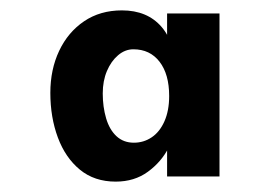

<svg xmlns="http://www.w3.org/2000/svg" viewBox="-20 -741 526 370"><path d="M203 -391Q162 -391 134 -414Q106 -437 91.5 -476Q77 -515 77 -562Q77 -607 94 -643Q111 -679 142 -700Q173 -721 215 -721Q264 -721 291.5 -689Q319 -657 319 -594L302 -648V-715H403V-401H302V-474L319 -510Q319 -484 305 -456.5Q291 -429 265 -410Q239 -391 203 -391ZM238 -466Q257 -466 272.5 -476.5Q288 -487 297 -507.5Q306 -528 306 -556Q306 -598 287.5 -622Q269 -646 237 -646Q221 -646 207.5 -634.5Q194 -623 186 -604Q178 -585 178 -561Q178 -535 184.5 -513Q191 -491 204.5 -478.5Q218 -466 238 -466Z"/></svg>

Font: Lexend Peta Medium
Style: Regular
Weight: 500
Designer: Bonnie Shaver-Troup, Thomas Jockin
Foundry: Lexend
Version: Version 1.007